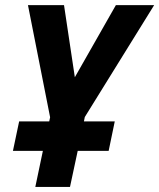

<svg xmlns="http://www.w3.org/2000/svg" viewBox="-20 -734 625 754"><path d="M118.7 0 148.4 -141.6H30.8L55.2 -257.3H173.3L176.8 -273.4L89.8 -713.9H231.4L273.9 -430.7L435.1 -713.9H585.4L313 -274.4L309.6 -257.3H430.7L406.7 -141.6H285.2L254.9 0Z"/></svg>

Font: Open Sans SemiCondensed
Style: Bold Italic
Weight: 700
Width: 4
Italic angle: -12°
Designer: Monotype Design Team
Foundry: Monotype Imaging Inc.
Version: Version 3.003